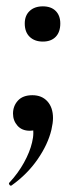

<svg xmlns="http://www.w3.org/2000/svg" viewBox="-20 -404 262 605"><path d="M14 181Q11 181 9 177Q7 173 10 171Q37 142 55.5 108.5Q74 75 81 45Q85 29 85 15Q85 -4 81 -11Q77 -18 77 -18L110 -36Q111 -14 102.5 -3Q94 8 74 8Q49 8 35 -8Q21 -24 21 -46Q21 -70 36.5 -87Q52 -104 82 -104Q112 -104 129.5 -84.5Q147 -65 147 -32Q147 -17 142 5Q131 51 98.5 98Q66 145 17 180Q16 181 14 181ZM58 -330Q58 -355 73.5 -369.5Q89 -384 115 -384Q141 -384 155.5 -369.5Q170 -355 170 -330Q170 -303 155.5 -288Q141 -273 115 -273Q89 -273 73.5 -288Q58 -303 58 -330Z"/></svg>

Font: Cormorant Infant
Style: Bold Italic
Weight: 700
Italic angle: -10°
Designer: Christian Thalmann (Catharsis Fonts)
Foundry: Catharsis Fonts
Version: Version 4.000